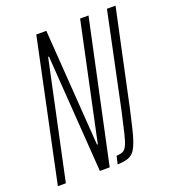

<svg xmlns="http://www.w3.org/2000/svg" viewBox="-127 -785 791 881"><g transform="rotate(-20 268.5 -344.0)"><path d="M5 0 150 -688H199L239 -118H243L364 -688H405L258 0H210L170 -573H166L44 0ZM297 0 306 -39Q325 -40 336.5 -45Q348 -50 356.5 -67Q365 -84 374 -121.5Q383 -159 398 -226L495 -688H537L438 -224Q426 -172 417.5 -135.5Q409 -99 400.5 -74.5Q392 -50 383 -36Q374 -22 362 -14.5Q350 -7 334 -4Q318 -1 297 0Z"/></g></svg>

Font: Saira UltraCondensed ExtraLight
Style: Italic
Weight: 250
Width: 1
Italic angle: -12°
Designer: Hector Gatti with collaboration of the Omnibus-Type team
Foundry: Omnibus-Type
Version: Version 1.101